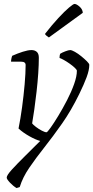

<svg xmlns="http://www.w3.org/2000/svg" viewBox="-20 -754 473 974"><path d="M64 200Q47 190 30.5 172.5Q14 155 14 147Q14 135 40.5 106Q67 77 106 38.5Q145 0 184 -39Q161 -45 129 -63Q97 -81 74 -102Q84 -151 92 -210Q100 -269 105 -326Q110 -383 110 -424Q110 -441 88 -441H36Q36 -448 38 -457.5Q40 -467 42 -471Q69 -483 95.5 -491.5Q122 -500 140 -500Q156 -500 166.5 -491Q177 -482 177 -461Q177 -427 174 -382Q171 -337 165.5 -289Q160 -241 154 -198.5Q148 -156 143 -128Q148 -121 162.5 -110Q177 -99 192.5 -91Q208 -83 216 -83Q220 -83 236.5 -106Q253 -129 275.5 -166Q298 -203 320 -245.5Q342 -288 356 -327.5Q370 -367 370 -395Q370 -400 359.5 -410Q349 -420 333.5 -431Q318 -442 303.5 -450Q289 -458 282 -460Q282 -472 285 -481Q294 -487 311 -493.5Q328 -500 336 -500Q344 -500 360 -491Q376 -482 392.5 -468.5Q409 -455 421 -443Q433 -431 433 -425Q433 -399 419.5 -362.5Q406 -326 382 -277Q341 -193 295 -127.5Q249 -62 205.5 -7Q162 48 128.5 97Q95 146 80 195ZM228 -564Q222 -568 215 -573.5Q208 -579 209 -583Q244 -628 276 -662.5Q308 -697 330 -715.5Q352 -734 358 -734Q368 -734 383.5 -720.5Q399 -707 400 -689Z"/></svg>

Font: Texturina 72pt 72pt ExtraLight
Style: Italic
Weight: 200
Italic angle: -11°
Designer: Guillermo Torres Carreño
Foundry: Omnibus-Type
Version: Version 1.002; ttfautohint (v1.8.3)